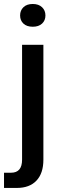

<svg xmlns="http://www.w3.org/2000/svg" viewBox="-60 -739 286 955"><path d="M-40 195.8V120.1H-4.9Q49.8 120.1 49.8 55.2V-516.1H155.8V55.2Q155.8 123 121.3 159.4Q86.9 195.8 23.9 195.8ZM103 -606Q73.2 -606 56.6 -621.6Q40 -637.2 40 -662.1Q40 -687 56.6 -703.1Q73.2 -719.2 103 -719.2Q132.3 -719.2 149.2 -703.1Q166 -687 166 -662.1Q166 -637.2 149.2 -621.6Q132.3 -606 103 -606Z"/></svg>

Font: Creato Display Medium
Style: Regular
Weight: 500
Version: Version 1.000